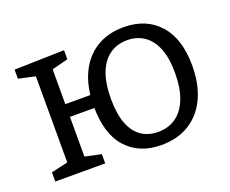

<svg xmlns="http://www.w3.org/2000/svg" viewBox="-94 -688 1015 847"><g transform="rotate(-20 413.5 -264.0)"><path d="M37 0V-43.3L132.3 -65L115.3 -39V-486.7L136.3 -461L37 -482.7V-525.3L271.3 -531.3V-488.7L176.3 -464.3L195.3 -488.3V-284L173.3 -305.7H352.7V-246H173.3L195.3 -268.3V-39L180.3 -63L271.3 -43.3V0ZM551.7 -537Q657.3 -537 718.5 -469Q779.7 -401 779.7 -274.3Q779.7 -187.7 750.3 -124.2Q721 -60.7 665.7 -25.8Q610.3 9 533.3 9Q430.3 9 370.2 -57Q310 -123 310 -252.3Q310 -342.7 339.7 -406.2Q369.3 -469.7 423.7 -503.3Q478 -537 551.7 -537ZM547 -477.7Q500.3 -477.7 465.2 -453.2Q430 -428.7 411.2 -379.8Q392.3 -331 392.3 -257.3Q392.3 -186.7 410.3 -140.7Q428.3 -94.7 461.3 -72.5Q494.3 -50.3 539 -50.3Q588 -50.3 623.3 -75.3Q658.7 -100.3 678 -149.5Q697.3 -198.7 697.3 -270Q697.3 -340.3 678.7 -386.2Q660 -432 626.3 -454.8Q592.7 -477.7 547 -477.7Z"/></g></svg>

Font: Bitter Thin
Style: Regular
Weight: 100
Designer: Sol Matas, and Bitter project Authors
Foundry: Sol Matas
Version: Version 2.002